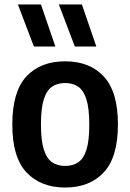

<svg xmlns="http://www.w3.org/2000/svg" viewBox="-20 -828 582 858"><path d="M271 10Q162 10 98.5 -57.5Q35 -125 35 -271Q35 -418.5 97.8 -486.2Q160.5 -554 271 -554Q381.5 -554 444.2 -485.8Q507 -417.5 507 -272Q507 -125.5 443.8 -57.8Q380.5 10 271 10ZM271 -86.5Q305 -86.5 329.2 -102.5Q353.5 -118.5 366.2 -158.5Q379 -198.5 379 -270.5Q379 -344 366 -384.5Q353 -425 328.8 -441Q304.5 -457 271 -457Q237.5 -457 213.2 -441Q189 -425 176 -385Q163 -345 163 -272.5Q163 -199.5 176 -159.2Q189 -119 213 -102.8Q237 -86.5 271 -86.5ZM314.5 -620 243 -808H346L410.5 -620ZM131.5 -620 60 -808H163L227.5 -620Z"/></svg>

Font: Encode Sans SemiCondensed SemiCondensed SemiBold
Style: Regular
Weight: 600
Width: 4
Designer: Multiple Designers
Foundry: Impallari Type
Version: Version 3.000; ttfautohint (v1.8.3) -l 8 -r 50 -G 200 -x 14 